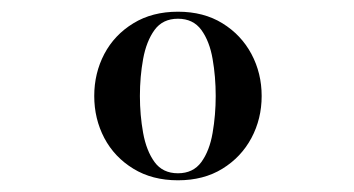

<svg xmlns="http://www.w3.org/2000/svg" viewBox="-20 -783 604 328"><path d="M284 -475Q240 -475 207.8 -494.8Q175.5 -514.5 158.2 -547.2Q141 -580 141 -619Q141 -658 158.2 -690.8Q175.5 -723.5 207.8 -743.2Q240 -763 284 -763Q328 -763 360 -743.2Q392 -723.5 409.5 -690.8Q427 -658 427 -619Q427 -580 409.5 -547.2Q392 -514.5 360 -494.8Q328 -475 284 -475ZM284 -487Q310 -487 324 -506.2Q338 -525.5 343.2 -556Q348.5 -586.5 348.5 -619Q348.5 -652 343.2 -682.2Q338 -712.5 324 -731.8Q310 -751 284 -751Q258 -751 244 -731.8Q230 -712.5 224.5 -682.2Q219 -652 219 -619Q219 -586.5 224.5 -556Q230 -525.5 244 -506.2Q258 -487 284 -487Z"/></svg>

Font: Bodoni Moda SemiBold
Style: Regular
Weight: 600
Designer: Owen Earl
Foundry: indestructible type
Version: Version 2.005; ttfautohint (v1.8.4.7-5d5b)